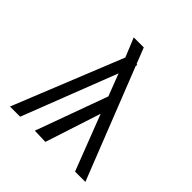

<svg xmlns="http://www.w3.org/2000/svg" viewBox="-183 -827 967 967"><g transform="rotate(45 300.0 -343.5)"><path d="M495 0 288.5 -535 226 -687H297.5L568.5 0ZM31.5 0 278.5 -612 337.5 -601 104 0ZM206 -2.5 357 -417.5 412 -395 283.5 0Z"/></g></svg>

Font: Fira Code Light Light
Style: Regular
Weight: 300
Monospace: yes
Version: Version 5.002